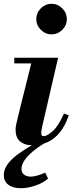

<svg xmlns="http://www.w3.org/2000/svg" viewBox="-27 -754 382 1011"><path d="M244 -573Q212 -573 188 -597Q164 -621 164 -653Q164 -686 188 -710Q212 -734 244 -734Q277 -734 301 -710Q325 -686 325 -653Q325 -621 301 -597Q277 -573 244 -573ZM82 237Q40 237 16.5 218.5Q-7 200 -7 168Q-7 125 38 82.5Q83 40 183 -12H229Q165 22 125.5 62Q86 102 86 136Q86 155 99.5 165.5Q113 176 135 176Q149 176 167.5 171Q186 166 211 155L226 186Q205 207 163 222Q121 237 82 237ZM142 11Q103 11 79 -9Q55 -29 55 -70Q55 -82 58 -97.5Q61 -113 71 -153L145 -450H279L195 -87Q192 -73 191 -65Q190 -57 190 -54Q190 -37 203 -37Q220 -37 249.5 -62.5Q279 -88 310 -156L335 -147Q317 -93 289 -58Q261 -23 224.5 -6Q188 11 142 11ZM48 -420V-450H222V-420Z"/></svg>

Font: Libre Bodoni
Style: Bold Italic
Weight: 700
Italic angle: -13°
Version: Version 2.005;gftools[0.9.23]